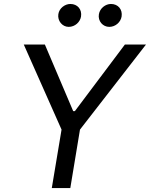

<svg xmlns="http://www.w3.org/2000/svg" viewBox="-20 -953 760 973"><path d="M100.5 -727.3 291.9 -296.2 242.5 0H336.3L385.3 -296.2L719.8 -727.3H612.9L359.4 -389.9H350.9L207.4 -727.3ZM275.6 -881C270.6 -847.3 295.8 -816.8 328.1 -816.8C360.1 -816.8 386 -841.3 390.6 -869C396.3 -905.2 372.9 -932.9 336.6 -932.9C308.9 -932.9 279.8 -911.2 275.6 -881ZM481.2 -881C475.1 -845.9 501.4 -816.8 533.7 -816.8C565.7 -816.8 591.6 -841.3 596.2 -869C601.9 -905.2 578.5 -932.9 542.3 -932.9C514.6 -932.9 486.2 -911.2 481.2 -881Z"/></svg>

Font: Margiela Sans Text
Style: Italic
Weight: 400
Italic angle: -9.39999°
Designer: Stefan Endress, Andreas Faust
Version: Version 1.100;FEAKit 1.0